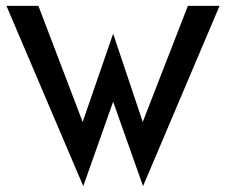

<svg xmlns="http://www.w3.org/2000/svg" viewBox="-20 -600 773 655"><path d="M264 35 366 -253 468 35 729 -580H621L467 -184L366 -485L262 -184L111 -580H2Z"/></svg>

Font: Charger Pro
Style: BlkNar
Weight: 900
Designer: Jasper
Foundry: Cannot Into Space Fonts
Version: Version 1.09